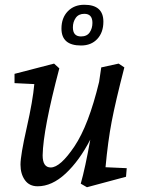

<svg xmlns="http://www.w3.org/2000/svg" viewBox="-20 -771 600 806"><path d="M138 11Q103 11 84.5 -15Q66 -41 66 -80Q66 -119 92 -234Q118 -349 124 -418L41 -422V-461L207 -504L229 -484Q161 -227 159 -119Q159 -68 193 -68Q233 -68 292.5 -156.5Q352 -245 396 -427L405 -488L478 -504L502 -488Q465 -345 449 -261.5Q433 -178 423 -69L512 -65L509 -29L345 15L319 0Q338 -67 359 -185Q313 -96 255.5 -42.5Q198 11 138 11ZM334 -751Q414 -751 414 -680Q414 -635 388.5 -607.5Q363 -580 320 -580Q238 -580 238 -651Q238 -696 264.5 -723.5Q291 -751 334 -751ZM334 -713Q310 -713 298 -696Q286 -679 286 -656Q286 -618 320 -618Q345 -618 356.5 -635Q368 -652 368 -675Q368 -713 334 -713Z"/></svg>

Font: Andada
Style: Italic
Weight: 400
Italic angle: -8.29999°
Designer: Carolina Giovagnoli
Foundry: Carolina Giovagnoli
Version: Version 1.003